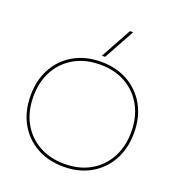

<svg xmlns="http://www.w3.org/2000/svg" viewBox="-173 -1141 1195 1291"><g transform="rotate(20 425.0 -495.0)"><path d="M425 10Q315 10 231.5 -37.5Q148 -85 101.5 -169.5Q55 -254 55 -365Q55 -477 101.5 -561Q148 -645 231.5 -692.5Q315 -740 425 -740Q535 -740 618.5 -692.5Q702 -645 748.5 -561Q795 -477 795 -365Q795 -254 748.5 -169.5Q702 -85 618.5 -37.5Q535 10 425 10ZM425 -10Q530 -10 608.5 -54.5Q687 -99 731 -179Q775 -259 775 -365Q775 -471 731 -551Q687 -631 608.5 -675.5Q530 -720 425 -720Q321 -720 242 -675.5Q163 -631 119 -551Q75 -471 75 -365Q75 -259 119 -179Q163 -99 242 -54.5Q321 -10 425 -10ZM437 -780H414L535 -1000H558Z"/></g></svg>

Font: M PLUS 1 Thin
Style: Regular
Weight: 100
Designer: Coji Morishita
Foundry: UNDERFOREST DESIGN
Version: Version 1.001